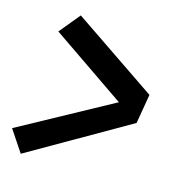

<svg xmlns="http://www.w3.org/2000/svg" viewBox="-97 -748 793 820"><g transform="rotate(15 300.0 -338.5)"><path d="M66 -20 2 -116 414 -341 86 -566 161 -657 532 -405 510 -275Z"/></g></svg>

Font: Iosevka Aile Extrabold Oblique
Style: Regular
Weight: 800
Italic angle: -9°
Designer: Belleve Invis
Foundry: Belleve Invis
Version: Version 31.1.0; ttfautohint (v1.8.4)